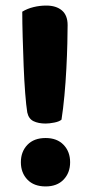

<svg xmlns="http://www.w3.org/2000/svg" viewBox="-20 -653 329 690"><path d="M223 -563Q223 -539 222 -497Q221 -455 218.5 -406.5Q216 -358 211.5 -309.5Q207 -261 201 -223Q193 -216 175 -212.5Q157 -209 144 -209Q118 -209 100.5 -217.5Q83 -226 78 -249Q74 -273 70.5 -318.5Q67 -364 65 -416Q63 -468 61.5 -520Q60 -572 60 -611Q78 -622 100.5 -627.5Q123 -633 146 -633Q182 -633 202.5 -615.5Q223 -598 223 -563ZM55 -70Q55 -108 78.5 -132.5Q102 -157 144 -157Q185 -157 208.5 -132.5Q232 -108 232 -70Q232 -32 208.5 -7.5Q185 17 144 17Q102 17 78.5 -7.5Q55 -32 55 -70Z"/></svg>

Font: Baloo Chettan 2
Style: Bold
Weight: 700
Designer: Maithili Shingre, Unnati Kotecha and Ek Type
Foundry: Ek Type
Version: Version 1.640;hotconv 1.0.111;makeotfexe 2.5.65597; ttfautoh